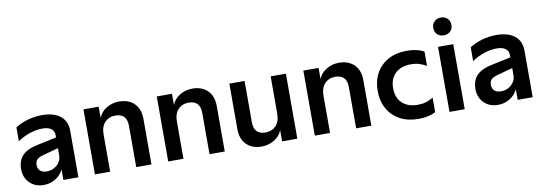

<svg xmlns="http://www.w3.org/2000/svg" viewBox="-59 -1189 4535 1602"><g transform="rotate(-10 2208.5 -387.5)"><path d="M43 -150Q43 -221 83 -263.5Q123 -306 202 -323L376 -360V-378Q376 -415 350 -434Q324 -453 277 -453Q224 -453 169 -434.5Q114 -416 65 -383V-500Q111 -530 171 -547Q231 -564 292 -564Q391 -564 446.5 -520Q502 -476 502 -394V0H375V-89Q352 -42 307 -14.5Q262 13 208 13Q134 13 88.5 -33Q43 -79 43 -150ZM251 -94Q302 -94 339 -127Q376 -160 376 -208V-269L243 -233Q207 -223 191.5 -206.5Q176 -190 176 -162Q176 -131 195.5 -112.5Q215 -94 251 -94Z M642 -551H771V-456Q791 -507 839.5 -535.5Q888 -564 944 -564Q1026 -564 1073.5 -516.5Q1121 -469 1121 -387V0H992V-349Q992 -454 894 -454Q840 -454 805.5 -418Q771 -382 771 -315V0H642Z M1263 -551H1392V-456Q1412 -507 1460.5 -535.5Q1509 -564 1565 -564Q1647 -564 1694.5 -516.5Q1742 -469 1742 -387V0H1613V-349Q1613 -454 1515 -454Q1461 -454 1426.5 -418Q1392 -382 1392 -315V0H1263Z M2357 0H2228V-95Q2208 -44 2159.5 -15.5Q2111 13 2055 13Q1973 13 1925.5 -34.5Q1878 -82 1878 -164V-551H2007V-202Q2007 -97 2105 -97Q2159 -97 2193.5 -133Q2228 -169 2228 -236V-551H2357Z M2505 -551H2634V-456Q2654 -507 2702.5 -535.5Q2751 -564 2807 -564Q2889 -564 2936.5 -516.5Q2984 -469 2984 -387V0H2855V-349Q2855 -454 2757 -454Q2703 -454 2668.5 -418Q2634 -382 2634 -315V0H2505Z M3086 -276Q3086 -361 3122.5 -426.5Q3159 -492 3226 -528Q3293 -564 3382 -564Q3469 -564 3528 -532V-410Q3496 -429 3465 -438Q3434 -447 3397 -447Q3313 -447 3265 -401.5Q3217 -356 3217 -276Q3217 -195 3265 -149.5Q3313 -104 3397 -104Q3434 -104 3465 -113Q3496 -122 3528 -141V-18Q3468 13 3382 13Q3293 13 3226 -23Q3159 -59 3122.5 -124.5Q3086 -190 3086 -276Z M3646 -551H3775V0H3646ZM3634 -712Q3634 -745 3655.5 -766.5Q3677 -788 3711 -788Q3745 -788 3766.5 -766.5Q3788 -745 3788 -712Q3788 -679 3766.5 -658Q3745 -637 3711 -637Q3677 -637 3655.5 -658Q3634 -679 3634 -712Z M3892 -150Q3892 -221 3932 -263.5Q3972 -306 4051 -323L4225 -360V-378Q4225 -415 4199 -434Q4173 -453 4126 -453Q4073 -453 4018 -434.5Q3963 -416 3914 -383V-500Q3960 -530 4020 -547Q4080 -564 4141 -564Q4240 -564 4295.5 -520Q4351 -476 4351 -394V0H4224V-89Q4201 -42 4156 -14.5Q4111 13 4057 13Q3983 13 3937.5 -33Q3892 -79 3892 -150ZM4100 -94Q4151 -94 4188 -127Q4225 -160 4225 -208V-269L4092 -233Q4056 -223 4040.5 -206.5Q4025 -190 4025 -162Q4025 -131 4044.5 -112.5Q4064 -94 4100 -94Z"/></g></svg>

Font: Application Semibold
Style: Regular
Weight: 600
Designer: Wei Huang
Foundry: Wei Huang
Version: Version 0.012